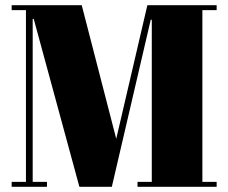

<svg xmlns="http://www.w3.org/2000/svg" viewBox="-20 -720 880 740"><path d="M548 -700H815V-681H760V-19H815V0H510V-19H565V-644H561L411 0H286L110 -647H106V-19H161V0H25V-19H80V-681H25V-700H295L428 -185Z"/></svg>

Font: Abril Fatface
Style: Regular
Weight: 400
Designer: Veronika Burian, Jos Scaglione
Foundry: TypeTogether
Version: Version 1.001